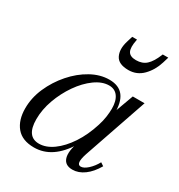

<svg xmlns="http://www.w3.org/2000/svg" viewBox="-167 -803 870 931"><g transform="rotate(30 268.0 -337.5)"><path d="M158 14Q92 14 59.5 -25Q27 -64 27 -130Q27 -189 52 -246Q77 -303 118.5 -350.5Q160 -398 210.5 -426Q261 -454 312 -454Q366 -454 391.5 -420.5Q417 -387 415 -319L405 -317L450 -440H516L394 -85Q372 -19 401 -19Q418 -19 439.5 -38.5Q461 -58 477 -87L495 -75Q470 -32 438.5 -9Q407 14 373 14Q331 14 320.5 -20Q310 -54 333 -116L335 -105Q298 -45 254 -15.5Q210 14 158 14ZM170 -14Q209 -14 248.5 -42.5Q288 -71 321.5 -121.5Q355 -172 376 -239Q385 -267 388.5 -292.5Q392 -318 392 -338Q392 -381 374.5 -405Q357 -429 325 -429Q286 -429 246 -400Q206 -371 173 -323.5Q140 -276 120 -220.5Q100 -165 100 -111Q100 -14 170 -14ZM367 -540Q311 -540 294.5 -573.5Q278 -607 293 -656L303 -689H330L329 -684Q320 -640 330.5 -620Q341 -600 375 -600Q410 -600 432 -620Q454 -640 472 -684L474 -689H505L495 -656Q480 -607 447 -573.5Q414 -540 367 -540Z"/></g></svg>

Font: Baskervville
Style: Italic
Weight: 400
Italic angle: -18°
Designer: ANRT
Foundry: ANRT
Version: Version 1.100